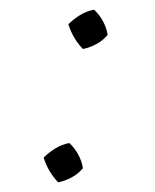

<svg xmlns="http://www.w3.org/2000/svg" viewBox="-20 -375 319 396"><path d="M100 1Q91 -8 83 -21Q75 -34 70 -50Q80 -60 93.5 -68.5Q107 -77 123 -80Q134 -70 141.5 -56Q149 -42 151 -28Q142 -17 128.5 -9.5Q115 -2 100 1ZM151 -274Q142 -283 134 -296Q126 -309 121 -325Q131 -335 144.5 -343.5Q158 -352 174 -355Q185 -345 192.5 -331Q200 -317 202 -303Q193 -292 179.5 -284.5Q166 -277 151 -274Z"/></svg>

Font: Piazzolla Thin Thin
Style: Italic
Weight: 250
Italic angle: -11.3°
Version: Version 2.005